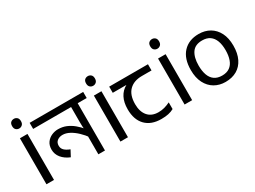

<svg xmlns="http://www.w3.org/2000/svg" viewBox="-48 -1333 2570 1938"><g transform="rotate(-30 1236.5 -363.5)"><path d="M173 -536V0H85V-536ZM130 -737Q150 -737 165.5 -723.5Q181 -710 181 -681Q181 -653 165.5 -639Q150 -625 130 -625Q108 -625 93 -639Q78 -653 78 -681Q78 -710 93 -723.5Q108 -737 130 -737Z M872 -622V-551H767V0H690V-243L706 -187Q673 -233 634 -270Q595 -307 554 -329Q513 -351 474 -351Q437 -351 411.5 -331.5Q386 -312 386 -274Q386 -244 407 -222.5Q428 -201 472 -184L434 -113Q373 -138 338.5 -180.5Q304 -223 304 -277Q304 -326 327.5 -358.5Q351 -391 387.5 -407Q424 -423 462 -423Q514 -423 557 -405Q600 -387 637.5 -356Q675 -325 709 -284L695 -280Q692 -303 691 -325.5Q690 -348 690 -371V-551H248V-622Z M1035 -536V0H947V-536ZM992 -737Q1012 -737 1027.5 -723.5Q1043 -710 1043 -681Q1043 -653 1027.5 -639Q1012 -625 992 -625Q970 -625 955 -639Q940 -653 940 -681Q940 -710 955 -723.5Q970 -737 992 -737Z M1421 10Q1303 10 1238 -57Q1173 -124 1173 -245Q1173 -325 1202 -380.5Q1231 -436 1285 -465H1126V-537H1578V-465H1465Q1371 -465 1317.5 -411.5Q1264 -358 1264 -252Q1264 -165 1307 -114.5Q1350 -64 1430 -64Q1467 -64 1501 -73.5Q1535 -83 1567 -99V-21Q1538 -5 1503 2.5Q1468 10 1421 10Z M1783 -536V0H1695V-536ZM1740 -737Q1760 -737 1775.5 -723.5Q1791 -710 1791 -681Q1791 -653 1775.5 -639Q1760 -625 1740 -625Q1718 -625 1703 -639Q1688 -653 1688 -681Q1688 -710 1703 -723.5Q1718 -737 1740 -737Z M2419 -269Q2419 -180 2388.5 -117.5Q2358 -55 2302 -22.5Q2246 10 2169 10Q2098 10 2042.5 -22.5Q1987 -55 1955 -117.5Q1923 -180 1923 -269Q1923 -402 1990 -474Q2057 -546 2172 -546Q2245 -546 2300.5 -513.5Q2356 -481 2387.5 -419.5Q2419 -358 2419 -269ZM2014 -269Q2014 -206 2030.5 -159.5Q2047 -113 2082 -88Q2117 -63 2171 -63Q2225 -63 2260 -88Q2295 -113 2311.5 -159.5Q2328 -206 2328 -269Q2328 -333 2311 -378Q2294 -423 2259.5 -447.5Q2225 -472 2170 -472Q2088 -472 2051 -418Q2014 -364 2014 -269Z"/></g></svg>

Font: bangla15
Style: Regular
Weight: 400
Designer: Jelle Bosma - Monotype Design Team
Foundry: Monotype Imaging Inc.
Version: Version 2.006